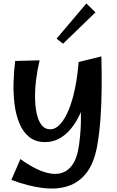

<svg xmlns="http://www.w3.org/2000/svg" viewBox="-20 -807 672 1106"><path d="M45.5 229.2 97.5 109.2Q160.5 155.2 217.1 177.6Q273.8 200 319.2 192.9Q364.8 185.8 395 145.1Q425.2 104.5 435.8 24.8Q441.5 -19.2 444 -57.1Q446.5 -95 446.2 -133.6Q446 -172.2 443.9 -217Q441.8 -261.8 438.8 -318.4Q435.8 -375 433 -450L564 -482Q566.5 -391 565.6 -299.8Q564.8 -208.5 558.8 -124.1Q552.8 -39.8 540 32.5Q522.5 130.2 479.4 187.1Q436.2 244 371.5 265Q306.8 286 224.1 275.6Q141.5 265.2 45.5 229.2ZM240 11.5Q184.2 11.5 148.1 -18Q112 -47.5 91.6 -96.8Q71.2 -146 63.8 -206.9Q56.2 -267.8 58.1 -332.4Q60 -397 67.5 -455.8L208.2 -459.5Q194.5 -402.2 187.6 -345.5Q180.8 -288.8 182 -237.9Q183.2 -187 192.8 -147.4Q202.2 -107.8 221.1 -85Q240 -62.2 269.2 -62.2Q300 -62.2 327 -91.9Q354 -121.5 375.8 -174.4Q397.5 -227.2 412 -297.8Q426.5 -368.2 433 -450L485 -320.8Q482.8 -280 470.8 -234.2Q458.8 -188.5 438.2 -144.9Q417.8 -101.2 388.9 -65.9Q360 -30.5 322.6 -9.5Q285.2 11.5 240 11.5ZM343 -555 306 -584.5 477.5 -787 530 -735.8Z"/></svg>

Font: Marhey Light
Style: Regular
Weight: 300
Designer: Nur Syamsi & Bustanul Arifin
Foundry: Namelatype
Version: Version 1.000